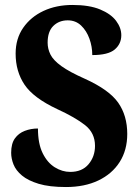

<svg xmlns="http://www.w3.org/2000/svg" viewBox="-20 -744 562 774"><path d="M246 10Q179 10 136 -3Q93 -16 68.5 -36.5Q44 -57 34.5 -81Q25 -105 25 -128Q25 -165 40 -186Q55 -207 80 -216.5Q105 -226 133 -226Q133 -165 152 -126.5Q171 -88 201 -69.5Q231 -51 263 -51Q311 -51 337 -82Q363 -113 363 -156Q363 -208 323 -239.5Q283 -271 211 -304Q115 -349 79 -402.5Q43 -456 43 -528Q43 -588 73.5 -632Q104 -676 155.5 -700Q207 -724 272 -724Q340 -724 383.5 -706Q427 -688 448 -660Q469 -632 469 -602Q469 -567 442.5 -544.5Q416 -522 352 -522Q352 -556 340.5 -588Q329 -620 307 -641Q285 -662 253 -662Q218 -662 195 -639.5Q172 -617 172 -572Q172 -547 183.5 -524Q195 -501 227.5 -477.5Q260 -454 323 -426Q420 -382 456.5 -330Q493 -278 493 -204Q493 -139 462.5 -91Q432 -43 376.5 -16.5Q321 10 246 10Z"/></svg>

Font: Noto Serif Georgian Condensed ExtraBold
Style: Regular
Weight: 800
Width: 3
Designer: Monotype Design Team, Akaki Razmadze
Foundry: Google LLC
Version: Version 2.003; ttfautohint (v1.8.4.7-5d5b)